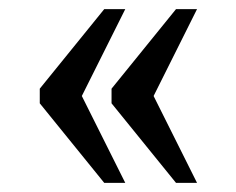

<svg xmlns="http://www.w3.org/2000/svg" viewBox="-20 -480 517 420"><path d="M365 -80 224 -254V-286L365 -460H411L316 -270L411 -80ZM208 -80 67 -254V-286L208 -460H254L159 -270L254 -80Z"/></svg>

Font: Noto Serif Hebrew SemiCondensed
Style: Regular
Weight: 400
Width: 4
Designer: Monotype Design Team
Foundry: Monotype Imaging Inc.
Version: Version 2.004; ttfautohint (v1.8.4.7-5d5b)